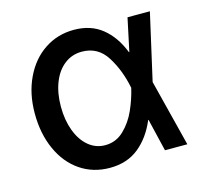

<svg xmlns="http://www.w3.org/2000/svg" viewBox="-85 -632 785 737"><g transform="rotate(-15 307.5 -263.0)"><path d="M40 -265.6Q40 -344.2 69.6 -406.2Q99.1 -468.3 150.9 -502.7Q202.6 -537.1 267.6 -537.1Q334.5 -537.1 379.6 -500.7Q424.8 -464.4 450.2 -399.4H451.7L479.5 -530.3H568.4L508.3 -265.1L575.2 0H486.3L455.6 -128.9H454.1Q427.2 -64.5 380.6 -26.9Q334 10.7 265.6 10.7Q199.2 10.7 147.9 -24.2Q96.7 -59.1 68.4 -122.1Q40 -185.1 40 -265.6ZM270.5 -78.1Q313.5 -78.1 344.7 -108.2Q376 -138.2 394.5 -179.9Q413.1 -221.7 422.9 -263.7L423.3 -265.1L422.9 -266.6Q408.7 -337.9 374 -393.1Q339.4 -448.2 275.4 -448.2Q236.3 -448.2 206.3 -425Q176.3 -401.9 159.9 -360.1Q143.6 -318.4 143.6 -264.6Q143.6 -211.9 159.4 -169.2Q175.3 -126.5 204.1 -102.3Q232.9 -78.1 270.5 -78.1Z"/></g></svg>

Font: Pretendard Std Medium
Style: Regular
Weight: 500
Designer: Base glyphs from Inter by Rasmus Andersson; Hangeul glyphs from Noto Sans CJK(Source Han Sans) by Jang Soo-young and Kan
Foundry: Kil Hyung-jin
Version: Version 1.309